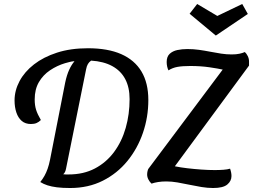

<svg xmlns="http://www.w3.org/2000/svg" viewBox="-20 -921 1269 963"><path d="M332 22Q293 22 265.5 18.5Q238 15 218 8.5Q198 2 182 -8Q194 -23 203 -39Q212 -55 219 -75Q226 -95 231 -120L307 -507Q315 -545 327 -571Q339 -597 353 -613L352 -614Q340 -613 328.5 -610Q317 -607 306 -604Q266 -592 231 -568.5Q196 -545 175 -509Q154 -473 154 -422Q154 -393 161 -370.5Q168 -348 185 -319Q175 -309 163.5 -304Q152 -299 135 -299Q107 -299 89 -314.5Q71 -330 62 -357Q53 -384 53 -417Q53 -467 78 -514Q103 -561 150.5 -598Q198 -635 266 -657Q334 -679 421 -679Q521 -679 588 -649.5Q655 -620 689.5 -562.5Q724 -505 724 -419Q724 -334 697 -255Q670 -176 619 -113.5Q568 -51 495.5 -14.5Q423 22 332 22ZM324 -46Q399 -46 456 -76Q513 -106 552 -158.5Q591 -211 610.5 -279.5Q630 -348 630 -424Q630 -483 608 -524.5Q586 -566 543 -589.5Q500 -613 437 -617Q427 -610 421 -600Q415 -590 412 -574L311 -74Q309 -64 305.5 -57.5Q302 -51 297 -47Q303 -46 310 -46Q317 -46 324 -46ZM1049 22Q1021 22 990.5 17Q960 12 929.5 5.5Q899 -1 870 -6Q841 -11 814 -11Q792 -11 773 -8Q754 -5 740 0Q731 -8 724.5 -20.5Q718 -33 718 -46Q718 -54 720 -62.5Q722 -71 724 -74L1097 -572Q1075 -577 1031 -583.5Q987 -590 934 -590Q895 -590 870 -585.5Q845 -581 825 -568Q821 -576 818.5 -587Q816 -598 816 -610Q816 -637 831 -651Q846 -665 869.5 -670Q893 -675 920 -675Q950 -675 978.5 -671Q1007 -667 1035 -661.5Q1063 -656 1089.5 -652Q1116 -648 1142 -648Q1165 -648 1181 -651.5Q1197 -655 1208 -660Q1216 -653 1222.5 -640Q1229 -627 1229 -613Q1229 -608 1229 -601.5Q1229 -595 1229 -592L857 -87Q886 -81 920.5 -77Q955 -73 990.5 -70.5Q1026 -68 1057 -68Q1080 -68 1100.5 -69.5Q1121 -71 1134 -75Q1141 -55 1141 -38Q1141 -13 1120 4.5Q1099 22 1049 22ZM1062 -743 931 -852 969 -901 1070 -841 1195 -901 1223 -851 1063 -743Z"/></svg>

Font: Sansita Swashed Light Light
Style: Regular
Weight: 300
Version: Version 1.003